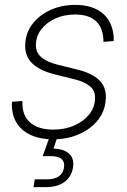

<svg xmlns="http://www.w3.org/2000/svg" viewBox="-20 -557 518 781"><path d="M196.8 9.8Q145.5 9.8 108.4 -6.3Q71.3 -22.5 50.5 -52.7Q29.8 -83 28.3 -126Q27.8 -131.3 28.3 -134.5Q28.8 -137.7 28.8 -143.1L71.3 -146Q68.8 -88.4 102.1 -59.1Q135.3 -29.8 197.3 -29.8Q243.2 -29.8 281.2 -46.1Q319.3 -62.5 342.8 -91.6Q366.2 -120.6 366.7 -158.2Q367.2 -188.5 345.9 -206.3Q324.7 -224.1 283.2 -234.4L199.2 -255.4Q140.6 -270.5 110.8 -299.6Q81.1 -328.6 82.5 -373.5Q83.5 -422.4 111.6 -459Q139.6 -495.6 185.3 -516.4Q231 -537.1 285.2 -537.1Q356.4 -537.1 397 -503.2Q437.5 -469.2 442.4 -407.2Q442.4 -402.8 442.4 -399.2Q442.4 -395.5 442.4 -390.1L400.9 -386.7Q400.9 -440.4 372.1 -469.2Q343.3 -498 284.7 -498Q241.7 -498 205.8 -481.9Q169.9 -465.8 148.2 -438Q126.5 -410.2 126 -374.5Q125.5 -343.8 147.5 -324.5Q169.4 -305.2 214.4 -293.9L296.9 -273.4Q354 -259.3 383.1 -231.4Q412.1 -203.6 410.6 -159.2Q409.7 -121.1 392.6 -90.1Q375.5 -59.1 345.7 -36.6Q315.9 -14.2 277.8 -2.2Q239.7 9.8 196.8 9.8ZM116.2 204.1 121.6 172.4H172.4Q201.7 172.4 219.2 160.2Q236.8 147.9 240.2 125.5Q244.1 103 231 90.6Q217.8 78.1 186 78.1H153.8L186.5 -13.7H213.4V0L197.8 47.4Q241.2 48.8 262 69.1Q282.7 89.4 276.9 125Q270.5 163.1 241.7 183.6Q212.9 204.1 167.5 204.1Z"/></svg>

Font: Inter 24pt ExtraLight
Style: Italic
Weight: 250
Italic angle: -9.3988°
Version: Version 4.001;git-66647c0bb